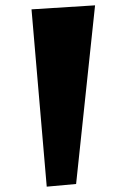

<svg xmlns="http://www.w3.org/2000/svg" viewBox="-20 -685 471 719"><path d="M155 14 98 -650 336 -665 265 4Z"/></svg>

Font: Joti One
Style: Regular
Weight: 400
Designer: Eduardo Rodriguez Tunni
Foundry: Eduardo Rodriguez Tunni
Version: Version 1.002; ttfautohint (v1.8.4.7-5d5b);gftools[0.9.24]